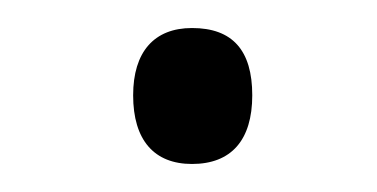

<svg xmlns="http://www.w3.org/2000/svg" viewBox="-20 -403 269 137"><path d="M75 -335C75 -303 90 -286 117 -286C145 -286 160 -303 160 -335C160 -367 146 -383 117 -383C90 -383 75 -366 75 -335Z"/></svg>

Font: Noto Sans Devanagari SemiCondensed Light
Style: Regular
Weight: 300
Width: 4
Designer: Jelle Bosma - Monotype Design Team
Foundry: Monotype Imaging Inc.
Version: Version 2.004